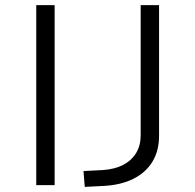

<svg xmlns="http://www.w3.org/2000/svg" viewBox="-20 -725 765 752"><path d="M122 0V-705H194V0ZM312 7 307 -55 383 -59Q429 -62 462 -79Q495 -96 513 -125.5Q531 -155 531 -195V-705H603V-193Q603 -135 577.5 -92.5Q552 -50 504 -25.5Q456 -1 390 3Z"/></svg>

Font: Nunito Sans 10pt Expanded Light
Style: Regular
Weight: 300
Width: 7
Designer: Vernon Adams
Foundry: Vernon Adams
Version: Version 3.101;gftools[0.9.27]